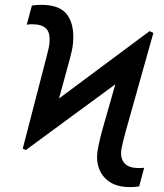

<svg xmlns="http://www.w3.org/2000/svg" viewBox="-20 -757 671 787"><path d="M172.6 -531.2Q176.8 -547.2 179.7 -560.7Q182.5 -574.2 183.2 -585.9Q184.3 -604 181.1 -617.4Q177.9 -630.7 169.2 -639.7Q160.5 -648.8 146 -653.2Q131.4 -657.7 110.1 -657.7Q98.7 -657.7 89.5 -655.5L110.8 -734.4Q121.8 -735.8 131.4 -736.5Q141 -737.2 149.9 -737.2Q226.6 -737.2 256.4 -695Q286.2 -653.1 279.1 -578.8Q277.7 -564.6 274.5 -549.5Q271.3 -534.4 267 -518.5L221.9 -353.3L593 -629.3L608.7 -622.2L495.7 -220.2Q488.3 -193.5 483.8 -174.4Q479.4 -155.2 478 -147.7Q471.6 -111.5 488.6 -89.8Q505.7 -68.2 548.3 -68.2Q566.4 -68.2 571 -69.6L550.4 7.1Q541.2 8.5 532.3 9.2Q523.4 9.9 514.2 9.9Q460.9 9.9 429.3 -11.4Q413.4 -22 402.5 -36.2Q391.7 -50.4 385.7 -66.9Q379.6 -83.5 378.2 -101.7Q376.8 -120 380 -139.2Q383.5 -160.5 389.6 -186.3Q395.6 -212 403.4 -238.6L452.8 -411.6L85.9 -142L73.2 -147.7Z"/></svg>

Font: Inter P
Style: Italic
Weight: 400
Italic angle: -9.40001°
Designer: Rasmus Andersson
Foundry: rsms
Version: Version 3.018;git-588b23468